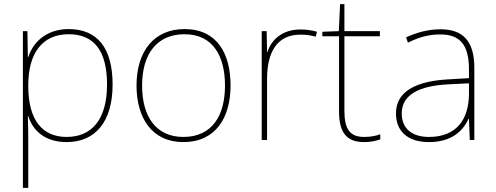

<svg xmlns="http://www.w3.org/2000/svg" viewBox="-20 -679 2403 931"><path d="M313 -538C203 -538 139 -472 117 -402H115L113 -528H91V232H117V15C117 -27 117 -71 115 -116H117C139 -46 198 10 303 10C444 10 526 -91 526 -269C526 -445 453 -538 313 -538ZM313 -513C435 -513 499 -434 499 -269C499 -101 426 -15 303 -15C189 -15 117 -92 117 -262V-265C117 -421 185 -513 313 -513Z M1098 -264C1098 -417 1034 -538 875 -538C728 -538 642 -432 642 -264C642 -107 717 10 869 10C1026 10 1098 -109 1098 -264ZM669 -264C669 -420 743 -513 875 -513C1016 -513 1071 -402 1071 -264C1071 -119 1009 -15 869 -15C734 -15 669 -117 669 -264Z M1436 -536C1351 -536 1296 -488 1277 -427H1275L1273 -528H1249V0H1275V-297C1275 -428 1325 -511 1436 -511C1466 -511 1486 -508 1511 -501L1517 -525C1493 -532 1468 -536 1436 -536Z M1745 -15C1671 -15 1650 -61 1650 -143V-503H1822V-528H1650V-659H1629L1623 -528L1543 -525V-503H1624V-140C1624 -47 1652 10 1745 10C1780 10 1802 4 1824 -3V-28C1802 -20 1778 -15 1745 -15Z M2116 -537C2057 -537 2002 -522 1949 -498L1958 -472C2015 -501 2063 -512 2116 -512C2209 -512 2254 -463 2254 -343V-300L2151 -294C1994 -285 1900 -234 1900 -129C1900 -45 1954 10 2060 10C2168 10 2224 -42 2252 -103H2254L2258 0H2280V-350C2280 -480 2225 -537 2116 -537ZM2153 -270 2254 -275V-220C2252 -99 2193 -15 2060 -15C1975 -15 1928 -58 1928 -129C1928 -222 2017 -263 2153 -270Z"/></svg>

Font: Noto Sans Gurmukhi Thin
Style: Regular
Weight: 100
Designer: Jelle Bosma - Monotype Design Team
Foundry: Monotype Imaging Inc.
Version: Version 2.004